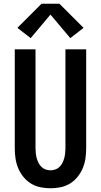

<svg xmlns="http://www.w3.org/2000/svg" viewBox="-20 -999 540 1027"><path d="M250 8Q223 8 196 2.5Q169 -3 146 -17Q123 -31 105.5 -52.5Q88 -74 77.5 -99Q67 -124 63 -151Q59 -178 59 -205V-735H170V-205Q170 -192 171.5 -178.5Q173 -165 176.5 -152.5Q180 -140 186 -128Q192 -116 201.5 -106.5Q211 -97 224 -92.5Q237 -88 250 -88Q263 -88 276 -92.5Q289 -97 298.5 -106.5Q308 -116 314 -128Q320 -140 323.5 -152.5Q327 -165 328.5 -178.5Q330 -192 330 -205V-735H441V-205Q441 -178 437 -151Q433 -124 422.5 -99Q412 -74 394.5 -52.5Q377 -31 354 -17Q331 -3 304 2.5Q277 8 250 8ZM144 -795 73 -850 202 -979H298L427 -850L356 -795L250 -921Z"/></svg>

Font: Iosevka SS08 Regular
Style: Bold
Weight: 700
Monospace: yes
Designer: Belleve Invis
Foundry: Belleve Invis
Version: Version 16.3.4; ttfautohint (v1.8.4)